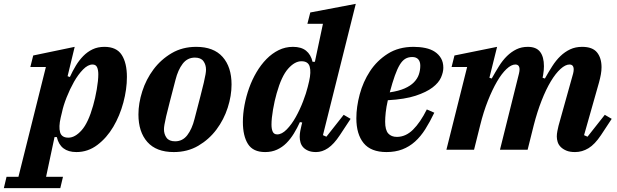

<svg xmlns="http://www.w3.org/2000/svg" viewBox="-112 -780 3213 1000"><path d="M-78 141H-16L127 -431H46L61 -491L277 -536L240 -383L252 -379Q266 -410 283 -438Q300 -466 321.5 -488Q343 -510 370 -523Q397 -536 432 -536Q495 -536 522 -494Q549 -452 549 -379Q549 -315 530.5 -246Q512 -177 478 -119.5Q444 -62 395 -25Q346 12 286 12Q202 12 184 -66H172L128 141H216L202 200H-92ZM244 -63Q279 -63 313.5 -102Q348 -141 373 -230Q384 -268 392 -314.5Q400 -361 400 -393Q400 -416 393.5 -430Q387 -444 370 -444Q346 -444 320.5 -418Q295 -392 273.5 -354Q252 -316 235 -273Q218 -230 211 -196L204 -167Q193 -119 201 -91Q209 -63 244 -63Z M800 -44Q839 -44 863.5 -76Q888 -108 901 -160Q919 -230 931 -275.5Q943 -321 949.5 -349.5Q956 -378 958.5 -393Q961 -408 961 -417Q961 -443 947.5 -461.5Q934 -480 903 -480Q864 -480 839.5 -448Q815 -416 802 -364Q784 -294 772 -248.5Q760 -203 753.5 -174.5Q747 -146 744.5 -131Q742 -116 742 -107Q742 -81 755.5 -62.5Q769 -44 800 -44ZM793 12Q702 12 655.5 -40.5Q609 -93 609 -184Q609 -242 629 -304.5Q649 -367 687.5 -418.5Q726 -470 782 -503Q838 -536 910 -536Q1001 -536 1047.5 -483.5Q1094 -431 1094 -340Q1094 -281 1074 -219Q1054 -157 1015.5 -105.5Q977 -54 921 -21Q865 12 793 12Z M1269 12Q1206 12 1179.5 -30Q1153 -72 1153 -145Q1153 -187 1161.5 -232.5Q1170 -278 1185.5 -321.5Q1201 -365 1224 -404Q1247 -443 1276 -472.5Q1305 -502 1339.5 -519Q1374 -536 1414 -536Q1457 -536 1482 -516Q1507 -496 1516 -458H1528L1570 -656H1489L1504 -715L1741 -760L1570 -76L1588 -68L1678 -182L1714 -161L1658 -76Q1627 -29 1596.5 -8.5Q1566 12 1534 12Q1510 12 1493.5 5Q1477 -2 1467 -13Q1457 -24 1453 -38.5Q1449 -53 1449 -67Q1449 -82 1452 -98.5Q1455 -115 1458 -126L1462 -142L1450 -144Q1436 -113 1418.5 -84.5Q1401 -56 1379.5 -34.5Q1358 -13 1330.5 -0.5Q1303 12 1269 12ZM1332 -80Q1356 -80 1381.5 -106Q1407 -132 1428.5 -170.5Q1450 -209 1466.5 -252Q1483 -295 1491 -328L1498 -357Q1509 -405 1501 -433Q1493 -461 1458 -461Q1423 -461 1388.5 -422Q1354 -383 1329 -294Q1318 -256 1310 -209.5Q1302 -163 1302 -131Q1302 -108 1308.5 -94Q1315 -80 1332 -80Z M1901 12Q1820 12 1782 -34.5Q1744 -81 1744 -164Q1744 -223 1761.5 -288.5Q1779 -354 1815 -409Q1851 -464 1907.5 -500Q1964 -536 2042 -536Q2075 -536 2103.5 -530Q2132 -524 2152.5 -510.5Q2173 -497 2185 -476.5Q2197 -456 2197 -427Q2197 -404 2185 -376.5Q2173 -349 2141 -324.5Q2109 -300 2053 -281.5Q1997 -263 1908 -258Q1900 -223 1897 -195Q1894 -167 1894 -146Q1894 -103 1910 -85Q1926 -67 1955 -67Q2001 -67 2039 -104.5Q2077 -142 2111 -210L2150 -193Q2127 -145 2103 -107Q2079 -69 2049.5 -42.5Q2020 -16 1983.5 -2Q1947 12 1901 12ZM1918 -299Q1965 -306 1995.5 -319.5Q2026 -333 2044 -351.5Q2062 -370 2069.5 -392Q2077 -414 2077 -438Q2077 -459 2066.5 -471Q2056 -483 2035 -483Q2014 -483 1998.5 -473.5Q1983 -464 1970 -442.5Q1957 -421 1944.5 -386Q1932 -351 1918 -299Z M2883 12Q2856 12 2838 4.5Q2820 -3 2808.5 -14.5Q2797 -26 2792.5 -40.5Q2788 -55 2788 -69Q2788 -82 2791 -97.5Q2794 -113 2797 -125L2873 -397Q2876 -409 2876 -418Q2876 -444 2854 -444Q2833 -444 2807.5 -421Q2782 -398 2757 -356.5Q2732 -315 2709 -256.5Q2686 -198 2668 -128L2636 0H2492L2591 -397Q2594 -410 2594 -418Q2594 -444 2572 -444Q2551 -444 2526 -420.5Q2501 -397 2476.5 -355Q2452 -313 2429 -255Q2406 -197 2389 -128L2357 0H2213L2321 -431H2240L2255 -491L2477 -536L2437 -375L2449 -371Q2468 -405 2487 -435.5Q2506 -466 2528.5 -488Q2551 -510 2577.5 -523Q2604 -536 2637 -536Q2681 -536 2701 -510Q2721 -484 2721 -435Q2721 -425 2720 -414Q2719 -403 2717 -391L2714 -375L2726 -371Q2745 -405 2764.5 -435.5Q2784 -466 2807 -488Q2830 -510 2857.5 -523Q2885 -536 2920 -536Q2974 -536 2997.5 -507Q3021 -478 3021 -430Q3021 -412 3017.5 -392.5Q3014 -373 3008 -351L2930 -76L2948 -68L3038 -182L3074 -161L3018 -76Q2986 -28 2953 -8Q2920 12 2883 12Z"/></svg>

Font: IBM Plex Serif
Style: Bold Italic
Weight: 700
Italic angle: -14°
Designer: Mike Abbink, Paul van der Laan, Pieter van Rosmalen
Foundry: Bold Monday
Version: Version 3.001